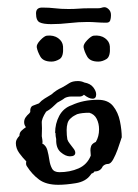

<svg xmlns="http://www.w3.org/2000/svg" viewBox="-20 -512 382 533"><path d="M142 1Q108 1 88.5 -13.5Q69 -28 55 -50Q51 -55 53 -64Q43 -74 33.5 -87Q24 -100 24 -115Q24 -121 27 -126Q30 -131 34 -135V-136Q34 -144 40 -149.5Q46 -155 52 -159Q47 -165 47 -173Q47 -180 51 -186Q55 -192 61 -197L64 -201Q63 -215 71 -218.5Q79 -222 88 -225Q95 -233 104 -238.5Q113 -244 123 -250Q136 -262 152 -269Q163 -275 172 -281Q181 -287 196 -287Q201 -287 205.5 -286Q210 -285 214 -283Q231 -280 239 -269.5Q247 -259 247 -250Q247 -238 237 -238Q227 -238 213 -249Q208 -244 201 -244H177Q173 -244 168.5 -243Q164 -242 160 -240Q155 -236 149.5 -233Q144 -230 139 -227Q132 -220 124.5 -213.5Q117 -207 108 -202Q95 -182 96 -170.5Q97 -159 96 -134Q96 -133 97.5 -124.5Q99 -116 97 -114Q108 -108 111.5 -95Q115 -82 117 -68Q119 -54 124.5 -44Q130 -34 145 -34Q174 -34 198 -44.5Q222 -55 232 -80Q232 -84 231.5 -87.5Q231 -91 231 -95Q231 -101 233 -106.5Q235 -112 242 -116L246 -118Q255 -133 255 -153Q255 -169 248.5 -182Q242 -195 228 -199Q207 -199 194 -195Q190 -193 185.5 -190.5Q181 -188 178 -185Q170 -179 167.5 -170Q165 -161 165 -151Q165 -144 165.5 -137Q166 -130 167 -125Q169 -119 173.5 -113.5Q178 -108 183 -101Q189 -94 189 -88Q189 -78 174 -78Q162 -78 148.5 -89.5Q135 -101 136 -126Q135 -130 134.5 -134Q134 -138 134 -143H133Q133 -169 144.5 -190.5Q156 -212 179 -220Q211 -235 252 -235Q280 -235 294 -217.5Q308 -200 313 -175.5Q318 -151 318 -130Q318 -132 315 -122Q312 -112 306.5 -97Q301 -82 294.5 -70Q288 -58 281 -57Q271 -57 265 -50Q259 -36 242 -36L240 -33Q239 -32 237.5 -31.5Q236 -31 234 -30L231 -26Q218 -8 190.5 -3.5Q163 1 142 1ZM253 -341Q230 -341 222 -355Q214 -369 212 -381Q211 -389 222 -400.5Q233 -412 240 -413Q259 -415 271.5 -406Q284 -397 285 -383Q287 -355 275.5 -348Q264 -341 253 -341ZM123 -341Q100 -341 92 -355Q84 -369 82 -381Q81 -389 92 -400.5Q103 -412 110 -413Q129 -415 141.5 -406Q154 -397 155 -383Q157 -355 145.5 -348Q134 -341 123 -341ZM122 -445Q100 -445 90 -450Q80 -455 80 -475Q80 -491 97 -491Q117 -491 133 -489Q149 -487 170 -487Q186 -487 198.5 -488Q211 -489 224 -489H251Q258 -489 262 -490.5Q266 -492 270 -492Q276 -492 282 -486Q288 -480 288 -471V-468Q288 -462 286 -455.5Q284 -449 275 -449Q261 -449 248 -450Q235 -451 223 -451Q198 -451 172.5 -448Q147 -445 122 -445Z"/></svg>

Font: RU Serius
Style: Regular
Weight: 400
Designer: Robert E. Leuschke
Foundry: Robert E. Leuschke
Version: Version 1.011; ttfautohint (v1.8.3)